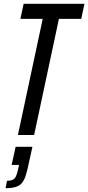

<svg xmlns="http://www.w3.org/2000/svg" viewBox="-20 -708 463 1007"><path d="M74 0 204 -609H87L104 -688H423L406 -609H289L159 0ZM9 279 17 240Q37 240 47.5 234.5Q58 229 63.5 217Q69 205 74 184L80 157H41L62 62H150L128 162Q121 195 113 218Q105 241 93 254Q81 267 60.5 273Q40 279 9 279Z"/></svg>

Font: Saira ExtraCondensed Medium
Style: Italic
Weight: 500
Width: 2
Italic angle: -12°
Designer: Hector Gatti with collaboration of the Omnibus-Type team
Foundry: Omnibus-Type
Version: Version 1.101